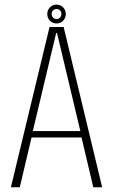

<svg xmlns="http://www.w3.org/2000/svg" viewBox="-20 -790 479 810"><path d="M26 0 189 -676H248.5L411 0H373.5L324 -210H113L63.5 0ZM118.5 -237H319L220.5 -651H217ZM218.5 -691Q202 -691 190.8 -702.5Q179.5 -714 179.5 -731Q179.5 -747 190.5 -758.8Q201.5 -770.5 218.5 -770.5Q235.5 -770.5 246.5 -758.8Q257.5 -747 257.5 -731Q257.5 -714.5 246.5 -702.8Q235.5 -691 218.5 -691ZM218.5 -709.5Q227 -709.5 233 -715.8Q239 -722 239 -731Q239 -740.5 233 -746.2Q227 -752 218.5 -752Q210 -752 204 -746.2Q198 -740.5 198 -731Q198 -722 204 -715.8Q210 -709.5 218.5 -709.5Z"/></svg>

Font: Anybody ExtraLight
Style: Regular
Weight: 200
Designer: Tyler Finck
Foundry: Etcetera Type Company
Version: Version 1.010; ttfautohint (v1.8.3) -l 8 -r 50 -G 200 -x 14 